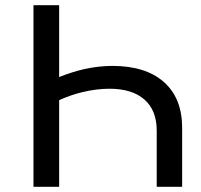

<svg xmlns="http://www.w3.org/2000/svg" viewBox="-20 -720 776 740"><path d="M584 0V-216Q584 -295 536.5 -336.5Q489 -378 402 -378Q352 -378 298 -365Q252 -354 208 -334V0H109V-700H208V-423Q258 -443 306 -454Q362 -466 413 -466Q541 -466 611.5 -404Q682 -342 682 -227V0Z"/></svg>

Font: Montserrat Z Med
Style: Regular
Weight: 500
Designer: Julieta Ulanovsky
Foundry: Julieta Ulanovsky
Version: Version 8.000